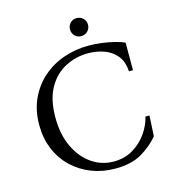

<svg xmlns="http://www.w3.org/2000/svg" viewBox="-124 -945 951 1061"><g transform="rotate(-15 352.0 -414.5)"><path d="M406 15Q333 15 270 -9.5Q207 -34 159.5 -79.5Q112 -125 86 -188Q60 -251 60 -327Q60 -409 90 -474.5Q120 -540 172 -586Q224 -632 292 -656Q360 -680 436 -680Q473 -680 511.5 -675Q550 -670 583.5 -661.5Q617 -653 639 -643V-485H616Q612 -544 583 -577.5Q554 -611 511.5 -625.5Q469 -640 423 -640Q352 -640 291 -608Q230 -576 193.5 -510.5Q157 -445 157 -343Q157 -246 191 -174.5Q225 -103 281.5 -64Q338 -25 407 -25Q470 -25 518.5 -54.5Q567 -84 598 -129Q629 -174 639 -220H662L656 -103Q618 -56 558 -20.5Q498 15 406 15ZM412 -741Q390 -741 375.5 -756Q361 -771 361 -793Q361 -814 375.5 -829Q390 -844 412 -844Q434 -844 449 -829Q464 -814 464 -793Q464 -771 449 -756Q434 -741 412 -741Z"/></g></svg>

Font: Bona Nova
Style: Regular
Weight: 400
Designer: Mateusz Machalski
Foundry: Capitalics
Version: Version 4.001; ttfautohint (v1.8.3)